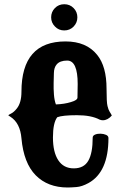

<svg xmlns="http://www.w3.org/2000/svg" viewBox="-20 -832 554 887"><path d="M292.5 34.2Q200.7 34.2 145 -22.2Q89.4 -78.6 79.1 -192.9Q73.2 -263.7 28.3 -292.5L18.6 -298.8Q18.6 -301.3 31.2 -307.4Q43.9 -313.5 57.6 -330.6Q79.1 -357.4 79.1 -408.2Q79.1 -640.6 282.7 -640.6Q379.4 -640.6 429.2 -578.1Q472.2 -524.9 472.2 -422.4Q472.2 -359.4 476.6 -342.3Q480.5 -325.2 486.8 -315.4Q493.2 -305.7 496.6 -298.3Q477.5 -276.4 455.1 -276.4Q447.3 -276.4 440.4 -279.3Q401.9 -299.8 335.4 -299.8Q269 -299.8 244.6 -290.5Q224.6 -264.6 224.6 -196.8Q224.6 -128.9 249.3 -91.6Q273.9 -54.2 320.8 -54.2Q367.7 -54.2 387.9 -89.4Q408.2 -124.5 408.2 -195.8Q408.2 -205.6 419.2 -210.2Q430.2 -214.8 444.6 -214.4Q459 -213.9 470 -209Q481 -204.1 481 -194.3Q481 -37.1 388.7 13.7Q358.4 30.3 332.8 32.2Q307.1 34.2 292.5 34.2ZM238.3 -349.6Q277.8 -351.1 307.6 -360.4Q337.9 -369.1 337.9 -381.3L338.9 -443.8Q338.9 -552.2 290.5 -552.2Q256.8 -552.2 241.7 -534.2Q229.5 -520 229 -494.6Q228.5 -476.6 227.8 -449.2Q227.1 -421.9 229.2 -394.8Q231.4 -367.7 238.3 -349.6ZM233.9 -709.5Q216.3 -727.1 216.3 -752Q216.3 -776.9 233.6 -794.7Q251 -812.5 276.9 -812.5Q302.7 -812.5 320.1 -794.7Q337.4 -776.9 337.4 -752Q337.4 -727.5 320.3 -709.5Q302.7 -691.4 276.9 -691.4Q251 -691.4 233.9 -709.5Z"/></svg>

Font: Sancreek
Style: Regular
Weight: 400
Designer: Vernon Adams
Foundry: Vernon Adams
Version: Version 1.100; ttfautohint (v1.8.4.7-5d5b)